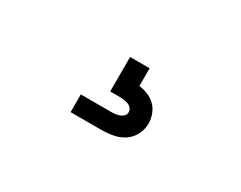

<svg xmlns="http://www.w3.org/2000/svg" viewBox="-42 -163 684 545"><g transform="rotate(30 300.0 110.0)"><path d="M200 220V162H300Q307 162 314 161Q321 160 327.5 157.5Q334 155 338.5 150Q343 145 343 138Q343 131 338.5 125.5Q334 120 327.5 117.5Q321 115 314 114Q307 113 300 113H268V0H332V58Q347 60 361.5 66Q376 72 386.5 82.5Q397 93 402.5 108Q408 123 408 138Q408 157 399 174.5Q390 192 374 202.5Q358 213 338.5 216.5Q319 220 300 220Z"/></g></svg>

Font: Iosevka Slab Light Extended
Style: Regular
Weight: 300
Width: 7
Monospace: yes
Designer: Belleve Invis
Foundry: Belleve Invis
Version: Version 11.1.0; ttfautohint (v1.8.3)